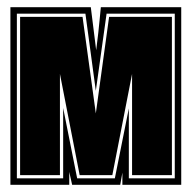

<svg xmlns="http://www.w3.org/2000/svg" viewBox="-20 -515 534 535"><path d="M9 0V-495H233L248 -375Q255 -430 257.5 -459Q260 -488 261 -495H485V0H321V-34L315 0H181L173 -36V0ZM27 -18H156V-214L195 -18H300L339 -213V-18H467V-477H277L247 -262L218 -477H27ZM36 -27V-468H210L247 -199L284 -468H459V-27H348V-309L293 -27H202L147 -309V-27Z"/></svg>

Font: Alumni Sans Collegiate One
Style: Regular
Weight: 400
Designer: Robert E. Leuschke
Foundry: Robert E. Leuschke
Version: Version 1.100